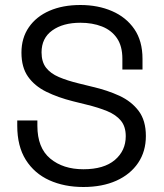

<svg xmlns="http://www.w3.org/2000/svg" viewBox="-20 -734 655 768"><path d="M49 -231V-252.2H129.5V-231Q129.5 -142.5 180.9 -99.8Q232.2 -57 313.5 -57Q395.8 -57 439.4 -94.1Q483 -131.2 483 -189Q483 -227.8 463.5 -251.4Q444 -275 408.8 -289.5Q373.5 -304 326.2 -315.5L272.5 -328.8Q211.8 -344 165.1 -367Q118.5 -390 92.1 -427.4Q65.8 -464.8 65.8 -523.5Q65.8 -582.2 95.5 -625.1Q125.2 -668 178.1 -691Q231 -714 301.5 -714Q372 -714 428.2 -689.6Q484.5 -665.2 517.2 -617.8Q550 -570.2 550 -498.8V-456H469.5V-498.8Q469.5 -550 447.6 -581.6Q425.8 -613.2 387.8 -628.1Q349.8 -643 301.5 -643Q231.8 -643 189 -612.2Q146.2 -581.5 146.2 -524.5Q146.2 -486.5 164.2 -463.2Q182.2 -440 215.6 -425.8Q249 -411.5 295.5 -400.2L349.2 -387Q409.2 -373.2 457.6 -350.9Q506 -328.5 534.8 -290.1Q563.5 -251.8 563.5 -190Q563.5 -128.2 532.5 -82.4Q501.5 -36.5 445.4 -11.2Q389.2 14 313.5 14Q237 14 177.2 -13.1Q117.5 -40.2 83.2 -94.6Q49 -149 49 -231Z"/></svg>

Font: Space 7353
Style: Regular
Weight: 400
Designer: Christine Claussen + Ruben Lyon  (Space 7353)
Version: Version 1.000;FEAKit 1.0